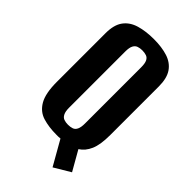

<svg xmlns="http://www.w3.org/2000/svg" viewBox="-225 -666 856 856"><g transform="rotate(45 203.0 -238.0)"><path d="M291 124 225 8Q219 9 213 9Q207 9 200 9Q152 9 114.5 -2.5Q77 -14 56 -50.5Q35 -87 35 -159V-466Q35 -519 56.5 -548Q78 -577 117 -588.5Q156 -600 206 -600Q257 -600 294 -588Q331 -576 351 -547Q371 -518 371 -466V-160Q371 -99 356.5 -65.5Q342 -32 315 -15L368 78ZM205 -59Q220 -59 231.5 -63Q243 -67 249 -80Q255 -93 255 -116V-471Q255 -495 249 -507.5Q243 -520 231.5 -524Q220 -528 205 -528Q191 -528 179.5 -524Q168 -520 161.5 -507.5Q155 -495 155 -471V-116Q155 -93 161.5 -80Q168 -67 179.5 -63Q191 -59 205 -59Z"/></g></svg>

Font: Alumni Sans
Style: Bold
Weight: 700
Designer: Robert E. Leuschke
Foundry: Robert E. Leuschke
Version: Version 1.018